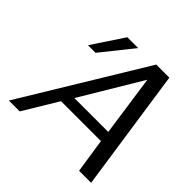

<svg xmlns="http://www.w3.org/2000/svg" viewBox="-176 -870 1038 1038"><g transform="rotate(45 343.5 -350.5)"><path d="M118 -514 238 -695H321L176 -514ZM27 0 453 -701H553L656 0H564L534 -197H229L110 0ZM268 -260H527Q477 -606 477 -609Z"/></g></svg>

Font: Coval
Style: Light Italic
Weight: 300
Foundry: Context Ltd
Version: Version 001.000